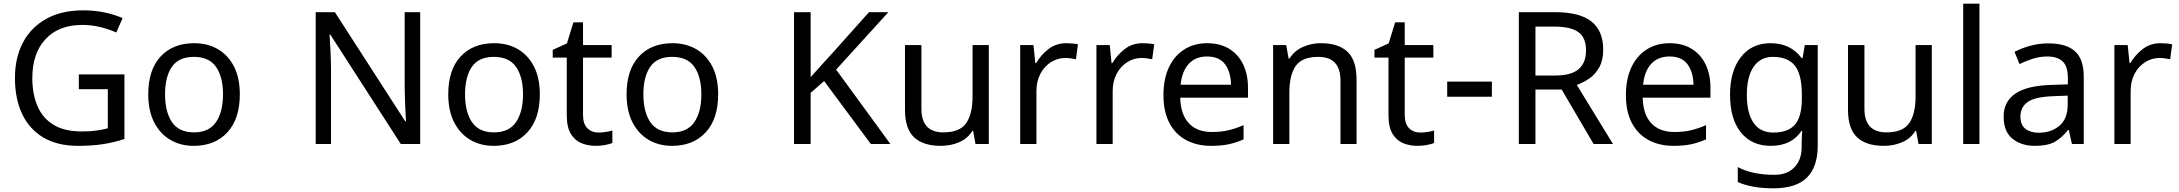

<svg xmlns="http://www.w3.org/2000/svg" viewBox="-20 -780 11801 1040"><path d="M407 -377H654V-27Q596 -8 537 1Q478 10 403 10Q292 10 216 -34.5Q140 -79 100.5 -161.5Q61 -244 61 -357Q61 -469 105 -551Q149 -633 231.5 -678.5Q314 -724 431 -724Q491 -724 544.5 -713Q598 -702 644 -682L610 -604Q572 -621 524.5 -633Q477 -645 426 -645Q298 -645 226.5 -568Q155 -491 155 -357Q155 -272 182.5 -206.5Q210 -141 269 -104.5Q328 -68 424 -68Q471 -68 504 -73Q537 -78 564 -85V-297H407Z M1279 -269Q1279 -136 1211.5 -63Q1144 10 1029 10Q958 10 902.5 -22.5Q847 -55 815 -117.5Q783 -180 783 -269Q783 -402 850 -474Q917 -546 1032 -546Q1105 -546 1160.5 -513.5Q1216 -481 1247.5 -419.5Q1279 -358 1279 -269ZM874 -269Q874 -174 911.5 -118.5Q949 -63 1031 -63Q1112 -63 1150 -118.5Q1188 -174 1188 -269Q1188 -364 1150 -418Q1112 -472 1030 -472Q948 -472 911 -418Q874 -364 874 -269Z M2256 0H2151L1769 -593H1765Q1767 -558 1770 -506Q1773 -454 1773 -399V0H1690V-714H1794L2175 -123H2179Q2178 -139 2176.5 -171Q2175 -203 2173.5 -241Q2172 -279 2172 -311V-714H2256Z M2904 -269Q2904 -136 2836.5 -63Q2769 10 2654 10Q2583 10 2527.5 -22.5Q2472 -55 2440 -117.5Q2408 -180 2408 -269Q2408 -402 2475 -474Q2542 -546 2657 -546Q2730 -546 2785.5 -513.5Q2841 -481 2872.5 -419.5Q2904 -358 2904 -269ZM2499 -269Q2499 -174 2536.5 -118.5Q2574 -63 2656 -63Q2737 -63 2775 -118.5Q2813 -174 2813 -269Q2813 -364 2775 -418Q2737 -472 2655 -472Q2573 -472 2536 -418Q2499 -364 2499 -269Z M3222 -62Q3242 -62 3263 -65.5Q3284 -69 3297 -73V-6Q3283 1 3257 5.5Q3231 10 3207 10Q3165 10 3129.5 -4.5Q3094 -19 3072 -55Q3050 -91 3050 -156V-468H2974V-510L3051 -545L3086 -659H3138V-536H3293V-468H3138V-158Q3138 -109 3161.5 -85.5Q3185 -62 3222 -62Z M3870 -269Q3870 -136 3802.5 -63Q3735 10 3620 10Q3549 10 3493.5 -22.5Q3438 -55 3406 -117.5Q3374 -180 3374 -269Q3374 -402 3441 -474Q3508 -546 3623 -546Q3696 -546 3751.5 -513.5Q3807 -481 3838.5 -419.5Q3870 -358 3870 -269ZM3465 -269Q3465 -174 3502.5 -118.5Q3540 -63 3622 -63Q3703 -63 3741 -118.5Q3779 -174 3779 -269Q3779 -364 3741 -418Q3703 -472 3621 -472Q3539 -472 3502 -418Q3465 -364 3465 -269Z M4803 0H4697L4444 -341L4371 -277V0H4281V-714H4371V-362Q4401 -396 4432 -430Q4463 -464 4494 -498L4687 -714H4792L4509 -403Z M5336 -536V0H5264L5251 -71H5247Q5221 -29 5175 -9.5Q5129 10 5077 10Q4980 10 4931 -36.5Q4882 -83 4882 -185V-536H4971V-191Q4971 -63 5090 -63Q5179 -63 5213.5 -113Q5248 -163 5248 -257V-536Z M5756 -546Q5771 -546 5788.5 -544.5Q5806 -543 5819 -540L5808 -459Q5795 -462 5779.5 -464Q5764 -466 5750 -466Q5709 -466 5673 -443.5Q5637 -421 5615.5 -380.5Q5594 -340 5594 -286V0H5506V-536H5578L5588 -438H5592Q5618 -482 5659 -514Q5700 -546 5756 -546Z M6169 -546Q6184 -546 6201.5 -544.5Q6219 -543 6232 -540L6221 -459Q6208 -462 6192.5 -464Q6177 -466 6163 -466Q6122 -466 6086 -443.5Q6050 -421 6028.5 -380.5Q6007 -340 6007 -286V0H5919V-536H5991L6001 -438H6005Q6031 -482 6072 -514Q6113 -546 6169 -546Z M6519 -546Q6588 -546 6637.5 -516Q6687 -486 6713.5 -431.5Q6740 -377 6740 -304V-251H6373Q6375 -160 6419.5 -112.5Q6464 -65 6544 -65Q6595 -65 6634.5 -74.5Q6674 -84 6716 -102V-25Q6675 -7 6635 1.5Q6595 10 6540 10Q6464 10 6405.5 -21Q6347 -52 6314.5 -113.5Q6282 -175 6282 -264Q6282 -352 6311.5 -415Q6341 -478 6394.5 -512Q6448 -546 6519 -546ZM6518 -474Q6455 -474 6418.5 -433.5Q6382 -393 6375 -321H6648Q6647 -389 6616 -431.5Q6585 -474 6518 -474Z M7134 -546Q7230 -546 7279 -499.5Q7328 -453 7328 -349V0H7241V-343Q7241 -472 7121 -472Q7032 -472 6998 -422Q6964 -372 6964 -278V0H6876V-536H6947L6960 -463H6965Q6991 -505 7037 -525.5Q7083 -546 7134 -546Z M7673 -62Q7693 -62 7714 -65.5Q7735 -69 7748 -73V-6Q7734 1 7708 5.5Q7682 10 7658 10Q7616 10 7580.5 -4.5Q7545 -19 7523 -55Q7501 -91 7501 -156V-468H7425V-510L7502 -545L7537 -659H7589V-536H7744V-468H7589V-158Q7589 -109 7612.5 -85.5Q7636 -62 7673 -62Z M7819 -338H8061V-256H7819Z M8404 -714Q8537 -714 8600.5 -663.5Q8664 -613 8664 -511Q8664 -454 8643 -416Q8622 -378 8589.5 -355.5Q8557 -333 8521 -320L8717 0H8612L8439 -295H8297V0H8207V-714ZM8399 -636H8297V-371H8404Q8491 -371 8531 -405.5Q8571 -440 8571 -507Q8571 -577 8529 -606.5Q8487 -636 8399 -636Z M9024 -546Q9093 -546 9142.5 -516Q9192 -486 9218.5 -431.5Q9245 -377 9245 -304V-251H8878Q8880 -160 8924.5 -112.5Q8969 -65 9049 -65Q9100 -65 9139.5 -74.5Q9179 -84 9221 -102V-25Q9180 -7 9140 1.5Q9100 10 9045 10Q8969 10 8910.5 -21Q8852 -52 8819.5 -113.5Q8787 -175 8787 -264Q8787 -352 8816.5 -415Q8846 -478 8899.5 -512Q8953 -546 9024 -546ZM9023 -474Q8960 -474 8923.5 -433.5Q8887 -393 8880 -321H9153Q9152 -389 9121 -431.5Q9090 -474 9023 -474Z M9571 -546Q9624 -546 9666.5 -526Q9709 -506 9739 -465H9744L9756 -536H9826V9Q9826 124 9767.5 182Q9709 240 9586 240Q9468 240 9393 206V125Q9472 167 9591 167Q9660 167 9699.5 126.5Q9739 86 9739 16V-5Q9739 -17 9740 -39.5Q9741 -62 9742 -71H9738Q9684 10 9572 10Q9468 10 9409.5 -63Q9351 -136 9351 -267Q9351 -395 9409.5 -470.5Q9468 -546 9571 -546ZM9583 -472Q9516 -472 9479 -418.5Q9442 -365 9442 -266Q9442 -167 9478.5 -114.5Q9515 -62 9585 -62Q9666 -62 9703 -105.5Q9740 -149 9740 -246V-267Q9740 -377 9702 -424.5Q9664 -472 9583 -472Z M10444 -536V0H10372L10359 -71H10355Q10329 -29 10283 -9.5Q10237 10 10185 10Q10088 10 10039 -36.5Q9990 -83 9990 -185V-536H10079V-191Q10079 -63 10198 -63Q10287 -63 10321.5 -113Q10356 -163 10356 -257V-536Z M10702 0H10614V-760H10702Z M11075 -545Q11173 -545 11220 -502Q11267 -459 11267 -365V0H11203L11186 -76H11182Q11147 -32 11108.5 -11Q11070 10 11002 10Q10929 10 10881 -28.5Q10833 -67 10833 -149Q10833 -229 10896 -272.5Q10959 -316 11090 -320L11181 -323V-355Q11181 -422 11152 -448Q11123 -474 11070 -474Q11028 -474 10990 -461.5Q10952 -449 10919 -433L10892 -499Q10927 -518 10975 -531.5Q11023 -545 11075 -545ZM11101 -259Q11001 -255 10962.5 -227Q10924 -199 10924 -148Q10924 -103 10951.5 -82Q10979 -61 11022 -61Q11090 -61 11135 -98.5Q11180 -136 11180 -214V-262Z M11683 -546Q11698 -546 11715.5 -544.5Q11733 -543 11746 -540L11735 -459Q11722 -462 11706.5 -464Q11691 -466 11677 -466Q11636 -466 11600 -443.5Q11564 -421 11542.5 -380.5Q11521 -340 11521 -286V0H11433V-536H11505L11515 -438H11519Q11545 -482 11586 -514Q11627 -546 11683 -546Z"/></svg>

Font: Go Noto Kurrent-Regular
Style: Regular
Weight: 400
Designer: Monotype Design Team
Foundry: Monotype Imaging Inc.
Version: Version 2.012; ttfautohint (v1.8.4.7-5d5b)